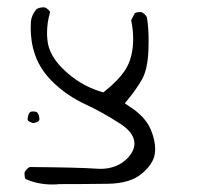

<svg xmlns="http://www.w3.org/2000/svg" viewBox="-20 -384 540 516"><path d="M83.5 -58.6Q85.9 -60.5 85.9 -63Q85.9 -65.4 85.4 -69.1Q85 -72.8 83.5 -76.2Q82 -79.6 80.6 -81.1Q77.6 -84.5 68.4 -84.5Q62.5 -84.5 60.1 -82Q55.7 -77.6 54.2 -64Q54.2 -63.5 54.2 -63.5Q54.2 -61 55.7 -59.6Q59.1 -56.2 68.4 -53.2Q79.6 -54.7 83.5 -58.6ZM106.4 -294.9Q106.4 -323.7 114.7 -351.6Q110.4 -359.4 101.1 -363.8Q99.1 -364.3 97.7 -364.3Q85.9 -364.3 78.1 -359.4Q64.5 -343.8 63 -325.2Q62.5 -317.9 62.5 -305.9Q62.5 -293.9 64.9 -275.1Q67.4 -256.3 74.7 -235.4Q89.4 -193.8 126 -159.7Q162.6 -125.5 208.5 -104.2Q254.4 -83 304.2 -50.8Q341.3 -26.4 341.3 2Q341.3 22 321.8 42Q293.9 69.8 249.5 69.8Q244.6 69.8 239.3 69.3Q189.5 65.9 59.6 64.9Q50.3 70.3 45.9 79.6Q45.9 82 45.9 84.5Q45.9 91.8 48.8 97.2Q82 111.8 120.6 111.8Q129.9 111.8 140.1 110.8H140.6Q206.1 110.8 270.5 109.9Q330.1 108.9 361.3 82.5Q392.1 56.6 396 29.3Q397 22.9 397 16.1Q397 -7.3 385.3 -35.6Q370.1 -71.3 327.6 -98.1L315.4 -106.4L324.7 -117.7Q345.7 -143.1 361.8 -170.9Q376.5 -197.3 378.9 -247.6Q379.4 -261.7 379.4 -274.4Q379.4 -309.1 375 -336.9Q370.6 -346.7 359.9 -351.6Q357.4 -351.6 355 -351.6Q347.7 -351.6 342.3 -348.6L332.5 -329.6Q337.9 -304.7 337.9 -279.3Q337.9 -229 315.9 -194.8Q297.9 -168 263.2 -140.1L257.8 -135.7L251 -137.7Q192.9 -155.3 147.9 -200.2Q110.8 -237.3 107.4 -276.9Q106.4 -286.1 106.4 -294.9Z"/></svg>

Font: NaikaiFont
Style: ExtraLight
Weight: 200
Version: Version 1.89